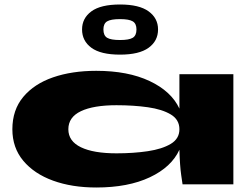

<svg xmlns="http://www.w3.org/2000/svg" viewBox="-20 -820 1103 854"><path d="M408 14Q300 14 216 -16.5Q132 -47 83.5 -105Q35 -163 35 -245Q35 -331 83.5 -389Q132 -447 216 -476Q300 -505 408 -505Q549 -505 645.5 -459.5Q742 -414 778 -337V-490H1018V0H792Q792 0 786 -41Q780 -82 778 -154Q743 -77 646.5 -31.5Q550 14 408 14ZM498 -138Q574 -138 637.5 -147.5Q701 -157 739.5 -180Q778 -203 778 -245Q778 -288 739.5 -311Q701 -334 637.5 -343Q574 -352 498 -352Q396 -352 340 -325.5Q284 -299 284 -245Q284 -192 340 -165Q396 -138 498 -138ZM514 -577Q428 -577 386.5 -607.5Q345 -638 345 -689Q345 -739 386.5 -769.5Q428 -800 514 -800Q599 -800 641 -769.5Q683 -739 683 -689Q683 -638 641 -607.5Q599 -577 514 -577ZM514 -642Q554 -642 570.5 -652Q587 -662 587 -689Q587 -715 570.5 -725Q554 -735 514 -735Q473 -735 456.5 -725Q440 -715 440 -689Q440 -662 456.5 -652Q473 -642 514 -642Z"/></svg>

Font: Syne ExtraBold
Style: Regular
Weight: 800
Designer: Lucas Descroix
Foundry: Bonjour Monde
Version: Version 2.200; ttfautohint (v1.8.4)